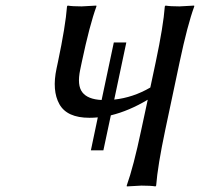

<svg xmlns="http://www.w3.org/2000/svg" viewBox="-20 -668 719 691"><path d="M352.1 -127H307.1L332 -245.6Q317.4 -244.1 301.8 -244.1Q221.2 -244.1 193.8 -293Q166.5 -341.8 183.6 -421.9L188.5 -444.8Q215.8 -574.2 221.2 -645L223.6 -647.9Q240.2 -645 273.9 -645L326.7 -647.9L327.1 -645Q302.7 -578.6 274.4 -444.8L268.6 -417Q256.8 -360.8 276.4 -335.7Q295.9 -310.5 345.7 -308.1L389.6 -515.1H434.6L391.1 -309.6Q459 -316.9 521 -353L540.5 -444.8Q567.9 -574.2 573.2 -645L575.7 -647.9Q592.3 -645 626 -645L678.7 -647.9L679.2 -645Q654.8 -578.6 626.5 -444.8L574.7 -200.2Q547.4 -70.8 542 0L539.6 2.9Q522.9 0 488.8 0Q488.8 0 436.5 2.9L436 0Q460.4 -67.9 488.3 -200.2L511.7 -309.1Q443.8 -268.6 378.9 -252.9Z"/></svg>

Font: Linux Biolinum
Style: Italic
Weight: 400
Italic angle: -12°
Designer: Philipp H. Poll
Foundry: Philipp H. Poll
Version: Version 1.1.3 ; ttfautohint (v0.9)